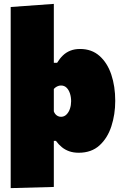

<svg xmlns="http://www.w3.org/2000/svg" viewBox="-20 -770 633 988"><path d="M35 198Q35 146 35 94Q35 42 35 -21V-493Q35 -552.5 35 -612.2Q35 -672 35 -734L257 -750Q257 -692.5 257 -628.8Q257 -565 257 -493V-447H274Q287 -468.5 303.5 -484.5Q320 -500.5 341.8 -509.2Q363.5 -518 392 -518Q452 -518 492.2 -482.2Q532.5 -446.5 552.8 -386Q573 -325.5 573 -251Q573 -181.5 553.2 -120.5Q533.5 -59.5 492 -21.8Q450.5 16 385 16Q358 16 336.5 8.5Q315 1 298.2 -12.8Q281.5 -26.5 268 -45H257V-8Q257 45 257 92.5Q257 140 257 192ZM294 -169Q310.5 -169 322.2 -180.8Q334 -192.5 340 -210.8Q346 -229 346 -249Q346 -270.5 340 -289Q334 -307.5 322.5 -318.8Q311 -330 294 -330Q286.5 -330 279.5 -327.5Q272.5 -325 266.8 -321Q261 -317 257 -312V-197Q259.5 -189.5 264.5 -183.2Q269.5 -177 277 -173Q284.5 -169 294 -169Z"/></svg>

Font: Commissioner Thin Black
Style: Regular
Weight: 900
Version: Version 1.000